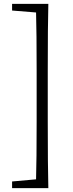

<svg xmlns="http://www.w3.org/2000/svg" viewBox="-20 -793 376 985"><path d="M228 172C226 96 225 -18 225 -171V-430C225 -585 226 -699 228 -773H42V-739L165 -729C167 -662 168 -563 168 -430V-171C168 -37 167 62 165 127L42 138V172Z"/></svg>

Font: AllPunType Light
Style: Regular
Weight: 300
Version: 1.0